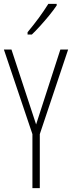

<svg xmlns="http://www.w3.org/2000/svg" viewBox="-20 -969 371 989"><path d="M166 -328 291 -714H331L185 -278V0H147V-278L0 -714H39ZM272 -941Q256 -917 233.5 -889.5Q211 -862 187 -835.5Q163 -809 144 -791H122V-803Q155 -843 180 -877Q205 -911 229 -949H272Z"/></svg>

Font: Noto Sans Tamil ExtraCondensed ExtraLight
Style: Regular
Weight: 200
Width: 2
Designer: Jelle Bosma - Monotype Design Team
Foundry: Monotype Imaging Inc.
Version: Version 2.004; ttfautohint (v1.8.4.7-5d5b)